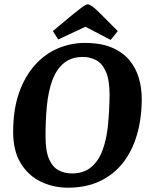

<svg xmlns="http://www.w3.org/2000/svg" viewBox="-20 -859 695 890"><path d="M295 11Q227 11 169 -17Q111 -45 76 -102.5Q41 -160 41 -247Q41 -351 68 -428Q95 -505 141.5 -557Q188 -609 248 -634.5Q308 -660 373 -660Q448 -660 498.5 -638.5Q549 -617 579.5 -580.5Q610 -544 623.5 -497.5Q637 -451 637 -402Q637 -309 614.5 -233Q592 -157 548.5 -102.5Q505 -48 441.5 -18.5Q378 11 295 11ZM313 -55Q368 -55 402.5 -84Q437 -113 455.5 -163Q474 -213 480.5 -278.5Q487 -344 488 -417Q488 -488 471 -526.5Q454 -565 426 -580Q398 -595 365 -595Q310 -595 275.5 -566Q241 -537 222.5 -486.5Q204 -436 197.5 -369.5Q191 -303 191 -228Q191 -159 207.5 -121.5Q224 -84 252 -69.5Q280 -55 313 -55ZM493 -674 376 -735 250 -676 225 -715 315 -790Q334 -805 348 -816Q362 -827 371.5 -833Q381 -839 387 -839Q392 -839 400 -834.5Q408 -830 418 -821.5Q428 -813 440 -801L526 -715Z"/></svg>

Font: Faustina Light
Style: Bold Italic
Weight: 700
Italic angle: -8°
Version: Version 1.200